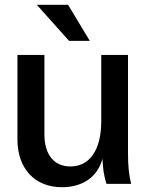

<svg xmlns="http://www.w3.org/2000/svg" viewBox="-20 -770 628 804"><path d="M239 14C327 14 389 -30 409 -105C411 -61 416 -29 426 0H529C520 -37 516 -76 516 -125V-540H404V-262C404 -143 356 -73 275 -73C206 -73 166 -123 166 -207V-540H53V-186C53 -64 126 14 239 14ZM269 -599H356L265 -750H134Z"/></svg>

Font: Ronzino Medium
Style: Regular
Weight: 500
Designer: Nunzio Mazzaferro
Foundry: Collletttivo
Version: Version 1.000;Glyphs 3.3 (3337)